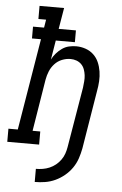

<svg xmlns="http://www.w3.org/2000/svg" viewBox="-87 -778 649 1021"><g transform="rotate(5 237.0 -267.5)"><path d="M138 200V130Q156 130 174.5 127Q193 124 210.5 116.5Q228 109 243 97Q258 85 269.5 69Q281 53 287 35.5Q293 18 296 0L350 -322Q352 -339 353.5 -356Q355 -373 353 -389Q351 -405 345.5 -420Q340 -435 329 -446Q318 -457 303 -462.5Q288 -468 271 -468Q248 -468 225.5 -459Q203 -450 186.5 -432Q170 -414 161 -392Q152 -370 148 -347L103 -70H144V0H-26V-70H24L105 -559H57V-622H116L123 -665H82V-735H213L194 -622H286V-559H184L167 -456Q176 -474 189.5 -489.5Q203 -505 220 -517Q237 -529 256.5 -533.5Q276 -538 295 -538Q321 -538 345.5 -529.5Q370 -521 388 -504Q406 -487 416 -464Q426 -441 430 -415.5Q434 -390 432.5 -363.5Q431 -337 426 -311L375 0Q370 27 361 54Q352 81 335.5 105Q319 129 296 148Q273 167 247 179Q221 191 193.5 195.5Q166 200 138 200Z"/></g></svg>

Font: Iosevka Slab Oblique
Style: Regular
Weight: 400
Italic angle: -9°
Monospace: yes
Designer: Belleve Invis
Foundry: Belleve Invis
Version: Version 11.1.1; ttfautohint (v1.8.3)